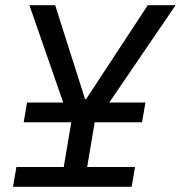

<svg xmlns="http://www.w3.org/2000/svg" viewBox="-20 -718 695 738"><path d="M43 -76H225L254 -248H71L84 -324H223L93 -698H192L307 -337H311L548 -698H655L400 -324H539L526 -248H344L315 -76H499L486 0H30Z"/></svg>

Font: IBM Plex Mono Text
Style: Italic
Weight: 450
Italic angle: -9°
Monospace: yes
Designer: Mike Abbink, Paul van der Laan, Pieter van Rosmalen
Foundry: Bold Monday
Version: Version 2.1